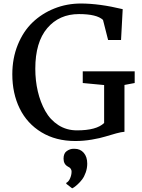

<svg xmlns="http://www.w3.org/2000/svg" viewBox="-20 -771 786 1065"><path d="M379.9 273.4 347.7 248.5V243.2Q360.8 236.8 368.9 218Q377 199.2 377 180.7Q377 172.9 373.3 167Q369.6 161.1 366.5 158.9Q363.3 156.7 355.5 152.3Q332.5 139.2 332.5 108.9Q332.5 79.1 350.6 66.7Q368.7 54.2 387.7 54.2H393.1Q425.3 54.2 444.6 76.7Q463.9 99.1 463.9 136.2Q463.9 161.6 455.6 185.3Q447.3 209 435.5 224.4Q423.8 239.7 411.1 251.2Q398.4 262.7 390.4 268.1Q382.3 273.4 380.9 273.4ZM397.5 11.2Q290 11.2 210.2 -37.1Q130.4 -85.4 89.4 -168.9Q48.3 -252.4 48.3 -358.9Q48.3 -447.8 78.6 -522.5Q108.9 -597.2 160.6 -646.7Q212.4 -696.3 281.5 -723.9Q350.6 -751.5 428.7 -751.5Q530.3 -751.5 660.6 -720.2L651.4 -549.3H579.6L551.3 -660.6Q516.6 -692.9 418 -692.9Q308.6 -692.9 242.2 -615Q175.8 -537.1 175.8 -389.6Q175.8 -324.2 189.7 -264.4Q203.6 -204.6 231 -155.5Q258.3 -106.4 303.7 -77.1Q349.1 -47.9 406.7 -47.9Q516.1 -47.9 557.6 -88.9V-299.3L439 -310.5V-375.5H727.1V-310.5L670.4 -299.8V-40Q653.8 -39.1 624 -31Q594.2 -22.9 564.7 -13.7Q535.2 -4.4 489.3 3.4Q443.4 11.2 397.5 11.2Z"/></svg>

Font: HaufeMerriweather
Style: Regular
Weight: 400
Designer: Eben Sorkin ( eben@eyebytes.com )
Foundry: Eben Sorkin
Version: Version 1.56